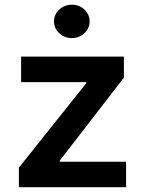

<svg xmlns="http://www.w3.org/2000/svg" viewBox="-20 -782 602 802"><path d="M58.9 0V-81.7L340.2 -434.3V-438.9H68.2V-545.5H497.5V-457.7L229.8 -111.2V-106.5H506.7V0ZM280.2 -622.9Q249.3 -622.9 227.5 -643.3Q205.6 -663.7 205.6 -692.5Q205.6 -721.6 227.6 -742Q249.6 -762.4 280.2 -762.4Q310.7 -762.4 332.6 -742Q354.4 -721.6 354.4 -692.5Q354.4 -663.7 332.6 -643.3Q310.7 -622.9 280.2 -622.9Z"/></svg>

Font: InterMG SemiBold
Style: Regular
Weight: 600
Designer: Rasmus Andersson
Foundry: rsms
Version: Version 3.019;December 26, 2023;FontCreator 15.0.0.2955 64-b